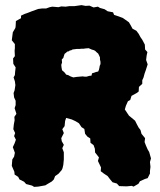

<svg xmlns="http://www.w3.org/2000/svg" viewBox="-20 -711 626 749"><path d="M129 17 113 18 105 13 82 7 74 -2 56 -11 51 -21 37 -30 36 -41 26 -64 28 -89 35 -100 38 -115 30 -137 37 -152 42 -166 35 -180 39 -192 32 -207 34 -226 37 -242 36 -255 44 -267 37 -289 41 -301V-318L35 -331L33 -348L37 -359L40 -379L38 -394L33 -409L38 -418L39 -431L41 -448L32 -462L31 -483L38 -492L37 -513L38 -523V-539L26 -554L30 -585L40 -602L41 -609L42 -629L62 -640V-650L77 -657L86 -660L104 -667L129 -676L144 -678H160L174 -683L184 -685L208 -683L219 -686L236 -685L250 -687H270L298 -691L314 -688L329 -689L345 -682L362 -685L370 -680L388 -675L400 -667L421 -663L425 -653L443 -647L459 -641L469 -634L483 -624L490 -612L497 -599L512 -591L521 -579L528 -566L535 -556L545 -537L546 -518L555 -508L552 -494L550 -477L556 -460L549 -438L544 -424L540 -409L535 -398V-384L522 -372L521 -354L513 -348L493 -337L488 -321L479 -316L471 -298L467 -284L483 -260L500 -246L507 -240L514 -226L521 -213L528 -204L532 -189L546 -172L544 -157L549 -144L556 -128L562 -118L569 -93L565 -79L567 -60L565 -44V-34L556 -16L546 -13L526 -4L520 6L501 17L494 14L474 16L445 15L436 5L419 0L409 -12L400 -24L385 -34L373 -43L374 -58L362 -83L366 -97L351 -116L350 -131L345 -145L333 -154L332 -171L321 -178L312 -189L309 -208L298 -215L288 -230L275 -238L260 -245L238 -251L234 -239L232 -219L223 -207L229 -192L219 -172L221 -160L229 -146L223 -133L229 -117V-89L227 -68L224 -55L221 -48L208 -33L195 -24L190 -11L182 -3L165 7L157 12ZM266 -409 279 -411 291 -412 302 -413 310 -412H318L328 -415L337 -416L339 -425L349 -428L354 -430L363 -432L366 -439L368 -448L369 -454L372 -461V-470L370 -479V-487L367 -494L363 -502L357 -507L352 -512L347 -515L337 -518L326 -523L313 -522L307 -521H297L291 -520H279L263 -518L258 -515L252 -514L249 -511L243 -510L236 -504L232 -501L229 -492L227 -485L221 -479L222 -467L219 -458L220 -448L222 -437L229 -431L233 -427L238 -420L246 -418L255 -413Z"/></svg>

Font: Winky Rough ExtraBold
Style: Regular
Weight: 800
Designer: Simon Atzbach
Foundry: typofactur
Version: Version 1.206; ttfautohint (v1.8.4.7-5d5b)